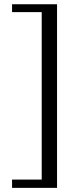

<svg xmlns="http://www.w3.org/2000/svg" viewBox="-20 -698 373 917"><path d="M37.6 199.2V159.7H179.2V-640.1H37.6V-677.7H252.4V199.2Z"/></svg>

Font: Doulos SIL Eur
Style: Regular
Weight: 400
Designer: Walt Agee, Victor Gaultney, Peter Martin, Debbi Hosken, Becca Hirsbrunner
Foundry: SIL International
Version: Version 5.000